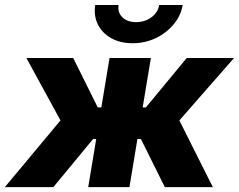

<svg xmlns="http://www.w3.org/2000/svg" viewBox="-55 -767 979 787"><path d="M-35.2 0 192.9 -273.4 53.2 -529.3H245.1L345.7 -326.7H360.4L394 -529.3H563.5L529.8 -326.7H543L710.4 -529.3H904.3L680.2 -273.4L817.4 0H620.6L522.5 -197.3H508.3L475.6 0H306.6L339.4 -197.3H326.7L163.6 0ZM488.8 -589.8Q437.5 -589.8 400.4 -610.8Q363.3 -631.8 345.9 -667.5Q328.6 -703.1 335.4 -746.6H431.2Q426.3 -716.3 446.5 -696.3Q466.8 -676.3 502.9 -676.3Q526.9 -676.3 547.1 -685.3Q567.4 -694.3 580.8 -710.2Q594.2 -726.1 597.7 -746.6H693.8Q686.5 -703.1 657 -667.5Q627.4 -631.8 583.5 -610.8Q539.6 -589.8 488.8 -589.8Z"/></svg>

Font: Inter 24pt ExtraBold
Style: Italic
Weight: 800
Italic angle: -9.3988°
Designer: Rasmus Andersson
Foundry: rsms
Version: Version 4.001;git-66647c0bb